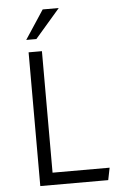

<svg xmlns="http://www.w3.org/2000/svg" viewBox="-61 -980 650 1023"><g transform="rotate(-5 263.5 -468.5)"><path d="M112.3 0V-715.3H183.6V-65.4H488.8L475.6 0ZM105.5 -782.2 207 -936.5H293L159.7 -782.2Z"/></g></svg>

Font: Proza Libre
Style: Light
Weight: 300
Designer: Jasper de Waard
Foundry: Jasper de Waard
Version: Version 1.000; ttfautohint (v1.4.1.8-43bc)